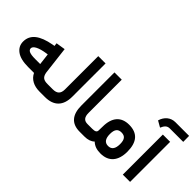

<svg xmlns="http://www.w3.org/2000/svg" viewBox="-19 -1299 1877 1877"><g transform="rotate(45 920.0 -360.5)"><path d="M520.5 0C528.8 0 532.7 -17.1 532.7 -51.8V-57.1C532.7 -90.8 528.8 -107.4 520.5 -107.4H503.4C448.2 -107.4 423.3 -123.5 413.6 -177.7L378.9 -467.3L282.7 -452.1L286.6 -419.4L264.2 -415.5C114.3 -388.2 39.1 -330.1 39.1 -232.9C39.1 -190.4 56.6 -156.2 91.8 -130.4C126.5 -104.5 179.7 -91.3 250.5 -91.3H331.5C360.4 -31.2 419.9 0 498 0ZM243.2 -195.3C169.4 -195.3 138.7 -209.5 138.7 -239.3C138.7 -271.5 192.4 -298.8 280.3 -311.5L298.8 -314L313 -195.3Z M515.1 -107.4C506.8 -107.4 502.9 -90.8 502.9 -57.1V-51.8C502.9 -17.1 506.8 0 515.1 0H574.2C696.8 0 760.7 -66.9 760.7 -191.4V-651.4H659.7V-190.9C659.7 -133.8 633.3 -107.4 574.7 -107.4Z M1075.7 0C1084 0 1087.9 -17.1 1087.9 -51.8V-57.1C1087.9 -90.8 1084 -107.4 1075.7 -107.4H1054.7C1007.8 -107.4 984.9 -133.8 984.9 -192.4V-650.9H884.3V-192.9C884.3 -66.4 941.4 0 1053.2 0Z M1070.3 -107.4C1062 -107.4 1058.1 -90.8 1058.1 -57.1V-51.8C1058.1 -17.1 1062 0 1070.3 0H1120.1C1166 0 1201.2 -12.2 1225.6 -36.1C1257.3 -6.8 1293.5 6.8 1347.7 6.8C1460.4 6.8 1522 -64.9 1522 -191.9C1522 -324.7 1463.9 -391.1 1347.7 -391.1C1238.3 -391.1 1177.2 -323.2 1177.2 -192.9C1177.2 -164.1 1176.8 -145.5 1175.8 -137.2C1173.3 -117.2 1160.6 -107.4 1119.1 -107.4ZM1278.3 -193.8C1278.3 -257.8 1300.8 -284.7 1348.1 -284.7C1397 -284.7 1418.9 -257.8 1418.9 -193.8C1418.9 -129.9 1395.5 -97.7 1348.6 -97.7C1301.8 -97.7 1278.3 -129.9 1278.3 -193.8Z M1648.4 -555.7V-2H1749V-555.7ZM1649.4 -728C1585 -728 1536.1 -685.5 1517.1 -620.6L1581.1 -584C1598.6 -624.5 1617.2 -646 1654.3 -646H1839.8L1838.9 -728Z"/></g></svg>

Font: Shabnam Medium
Style: Regular
Weight: 500
Foundry: DejaVu fonts team - Redesigned by Saber Rastikerdar - Based on Vazir font
Version: Version 5.0.1